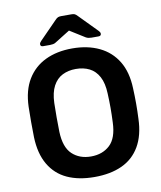

<svg xmlns="http://www.w3.org/2000/svg" viewBox="-97 -973 888 1059"><g transform="rotate(-10 347.5 -443.0)"><path d="M347 10Q258 10 194 -19.5Q130 -49 94 -110.5Q58 -172 55 -264Q54 -307 54 -349Q54 -391 55 -435Q58 -526 95 -587Q132 -648 196.5 -679Q261 -710 347 -710Q433 -710 498 -679Q563 -648 600 -587Q637 -526 640 -435Q642 -391 642 -349Q642 -307 640 -264Q637 -172 601 -110.5Q565 -49 500.5 -19.5Q436 10 347 10ZM347 -105Q412 -105 453 -143.5Q494 -182 497 -269Q499 -313 499 -350.5Q499 -388 497 -431Q495 -489 475.5 -525.5Q456 -562 423 -578.5Q390 -595 347 -595Q305 -595 272 -578.5Q239 -562 219.5 -525.5Q200 -489 198 -431Q197 -388 197 -350.5Q197 -313 198 -269Q201 -182 242 -143.5Q283 -105 347 -105ZM192 -750Q177 -750 177 -763Q177 -771 186 -780L284 -880Q294 -891 301.5 -893.5Q309 -896 318 -896H376Q386 -896 393 -893.5Q400 -891 410 -880L508 -780Q517 -771 517 -763Q517 -750 502 -750H463Q455 -750 447 -751.5Q439 -753 432 -757L347 -810L262 -757Q256 -753 247.5 -751.5Q239 -750 231 -750Z"/></g></svg>

Font: Rubik Light Medium
Style: Regular
Weight: 500
Version: Version 2.104